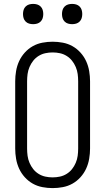

<svg xmlns="http://www.w3.org/2000/svg" viewBox="-20 -957 540 985"><path d="M250 8Q224 8 197.5 3Q171 -2 148 -15Q125 -28 107 -48Q89 -68 78 -92Q67 -116 62.5 -142.5Q58 -169 58 -195V-540Q58 -566 62.5 -592.5Q67 -619 78 -643Q89 -667 107 -687Q125 -707 148 -720Q171 -733 197.5 -738Q224 -743 250 -743Q276 -743 302.5 -738Q329 -733 352 -720Q375 -707 393 -687Q411 -667 422 -643Q433 -619 437.5 -592.5Q442 -566 442 -540V-195Q442 -169 437.5 -142.5Q433 -116 422 -92Q411 -68 393 -48Q375 -28 352 -15Q329 -2 302.5 3Q276 8 250 8ZM250 -47Q269 -47 287.5 -51Q306 -55 322 -65Q338 -75 349.5 -89.5Q361 -104 368.5 -121.5Q376 -139 378.5 -157.5Q381 -176 381 -195V-540Q381 -559 378.5 -577.5Q376 -596 368.5 -613.5Q361 -631 349.5 -645.5Q338 -660 322 -670Q306 -680 287.5 -684Q269 -688 250 -688Q231 -688 212.5 -684Q194 -680 178 -670Q162 -660 150.5 -645.5Q139 -631 131.5 -613.5Q124 -596 121.5 -577.5Q119 -559 119 -540V-195Q119 -176 121.5 -157.5Q124 -139 131.5 -121.5Q139 -104 150.5 -89.5Q162 -75 178 -65Q194 -55 212.5 -51Q231 -47 250 -47ZM350 -833Q339 -833 329 -836Q319 -839 311.5 -846.5Q304 -854 301 -864Q298 -874 298 -885Q298 -896 301 -906Q304 -916 311.5 -923.5Q319 -931 329 -934Q339 -937 350 -937Q361 -937 371 -934Q381 -931 388.5 -923.5Q396 -916 399 -906Q402 -896 402 -885Q402 -874 399 -864Q396 -854 388.5 -846.5Q381 -839 371 -836Q361 -833 350 -833ZM150 -833Q139 -833 129 -836Q119 -839 111.5 -846.5Q104 -854 101 -864Q98 -874 98 -885Q98 -896 101 -906Q104 -916 111.5 -923.5Q119 -931 129 -934Q139 -937 150 -937Q161 -937 171 -934Q181 -931 188.5 -923.5Q196 -916 199 -906Q202 -896 202 -885Q202 -874 199 -864Q196 -854 188.5 -846.5Q181 -839 171 -836Q161 -833 150 -833Z"/></svg>

Font: Iosevka Custom Light
Style: Regular
Weight: 300
Monospace: yes
Designer: Belleve Invis
Foundry: Belleve Invis
Version: Version 27.3.5